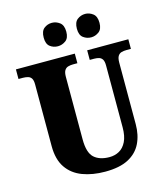

<svg xmlns="http://www.w3.org/2000/svg" viewBox="-133 -1028 989 1140"><g transform="rotate(-15 361.0 -458.0)"><path d="M372 10Q294 10 233 -13Q172 -36 137.5 -86.5Q103 -137 103 -219V-598Q103 -623 95.5 -635Q88 -647 74 -651Q60 -655 43 -655H16V-714H378V-655H351Q335 -655 321 -651Q307 -647 299 -634Q291 -621 291 -594V-210Q291 -128 324.5 -97.5Q358 -67 419 -67Q452 -67 479 -82Q506 -97 522.5 -130.5Q539 -164 539 -218V-598Q539 -623 531.5 -635Q524 -647 511 -651Q498 -655 481 -655H454V-714H707V-655H679Q662 -655 648.5 -651Q635 -647 627 -634Q619 -621 619 -594V-216Q619 -149 594 -98Q569 -47 515 -18.5Q461 10 372 10ZM498 -782Q471 -782 449.5 -798Q428 -814 428 -853Q428 -893 449.5 -909.5Q471 -926 498 -926Q523 -926 545 -909.5Q567 -893 567 -853Q567 -814 545 -798Q523 -782 498 -782ZM293 -782Q266 -782 245 -798Q224 -814 224 -853Q224 -893 245 -909.5Q266 -926 293 -926Q319 -926 341 -909.5Q363 -893 363 -853Q363 -814 341 -798Q319 -782 293 -782Z"/></g></svg>

Font: Noto Serif Khmer SemiCondensed Black
Style: Regular
Weight: 900
Width: 4
Designer: Danh Hong and the Monotype Design Team
Foundry: Monotype Imaging Inc.
Version: Version 2.004